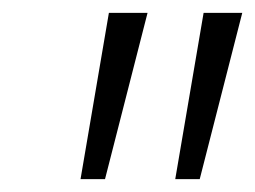

<svg xmlns="http://www.w3.org/2000/svg" viewBox="-20 -734 396 298"><path d="M252 -456 296 -714H356L290 -456ZM105 -456 149 -714H209L143 -456Z"/></svg>

Font: Noto Sans SemiCondensed Light
Style: Italic
Weight: 300
Width: 4
Italic angle: -12°
Designer: Monotype Design Team
Foundry: Monotype Imaging Inc.
Version: Version 2.013; ttfautohint (v1.8.4.7-5d5b)